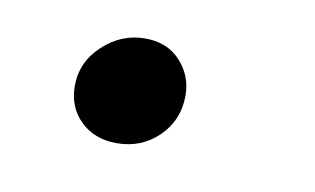

<svg xmlns="http://www.w3.org/2000/svg" viewBox="-32 -162 364 222"><g transform="rotate(10 150.5 -51.5)"><path d="M113 11Q87 11 70.5 -5Q54 -21 54 -46Q54 -74 75.5 -94Q97 -114 125 -114Q151 -114 166.5 -97Q182 -80 182 -57Q182 -28 162 -8.5Q142 11 113 11Z"/></g></svg>

Font: Lisu Bosa Medium
Style: Italic
Weight: 500
Italic angle: -19°
Designer: David Morse, Annie Olsen, Victor Gaultney, Frank Grießhammer (Latin)
Foundry: SIL International
Version: Version 2.000